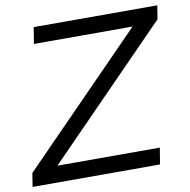

<svg xmlns="http://www.w3.org/2000/svg" viewBox="-84 -778 845 855"><g transform="rotate(-10 339.0 -350.0)"><path d="M123.5 -700H682.5L672.5 -638.5L120.5 -74H583.5L571.5 0H-5L5 -61.5L557.5 -626H111.5Z"/></g></svg>

Font: Argentum Sans Light
Style: Italic
Weight: 300
Italic angle: -11.3°
Designer: Julieta Ulanovsky (font), Owen Earl (portions from Jones font), Cristiano Sobral (main changes and remaster)
Foundry: Julieta Ulanovsky (font), Owen Earl (portions from Jones font), Cristiano Sobral (main changes and remaster)
Version: Version 3.127